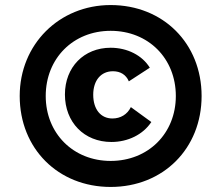

<svg xmlns="http://www.w3.org/2000/svg" viewBox="-20 -730 845 760"><path d="M421 -168C486 -168 546 -197 579 -247L498 -306C484 -277 457 -261 425 -261C379 -261 349 -297 349 -355C349 -412 380 -448 427 -448C457 -448 479 -434 490 -408L573 -462C543 -511 484 -541 418 -541C312 -541 237 -464 237 -356C237 -246 313 -168 421 -168ZM418 10C626 10 778 -142 778 -350C778 -558 626 -710 418 -710C214 -710 58 -554 58 -350C58 -142 210 10 418 10ZM418 -93C270 -93 161 -202 161 -350C161 -499 270 -608 418 -608C567 -608 676 -499 676 -350C676 -202 567 -93 418 -93Z"/></svg>

Font: Fixel Display 20240404
Style: Bold Italic
Weight: 700
Italic angle: -10°
Designer: AlfaBravo + MacPaw
Foundry: Kyrylo Tkachov, Marchela Mozhyna, Serhii Makarenko, Maria Weinstein, Zakhar Kryvoshyya
Version: Version 1.211;Glyphs 3.2 (3225)